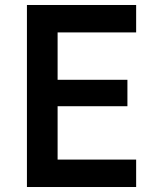

<svg xmlns="http://www.w3.org/2000/svg" viewBox="-20 -750 640 770"><path d="M88 0V-730H526V-620H211V-430H491V-324H211V-110H526V0Z"/></svg>

Font: NKDuy Mono
Style: Bold
Weight: 700
Monospace: yes
Designer: NKDuy
Foundry: NKDuy
Version: Version 2.251; ttfautohint (v1.8.4.7-5d5b)